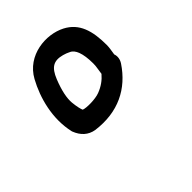

<svg xmlns="http://www.w3.org/2000/svg" viewBox="-96 -778 467 467"><g transform="rotate(45 138.0 -544.5)"><path d="M109 -591.7C120.9 -581.6 130 -569.1 136.2 -552.7C142 -537.6 142.3 -507.6 138.4 -497.8C134.6 -495.9 123.3 -492.9 107.4 -491.4C91.7 -490 69.7 -494.2 41.4 -505.5C11.8 -517.4 3.7 -531.7 10.6 -557.6C12 -563.1 14.3 -569 17.4 -575.4C22.8 -586.8 40.4 -595.5 77.3 -595.5C82.5 -595.5 88.2 -595 95.5 -593.7ZM68.2 -650.5C19.3 -650.5 -15.8 -639.9 -34.4 -604.1C-55.4 -563.7 -50.1 -496.4 2.9 -467.5C44.6 -444.7 101.7 -429.1 156.6 -441.8L157.4 -442L158.1 -442.3C178.2 -450 191.4 -464 194.8 -484.2C204.3 -555.4 176.7 -608.5 124.9 -643C116.2 -648.8 106.2 -650.2 97.4 -647C87.1 -648.9 75.2 -650.5 68.2 -650.5Z"/></g></svg>

Font: MewTooHand
Style: BdWideLta
Weight: 400
Designer: Mew Too, Robert Jablonski
Version: Version 0.77